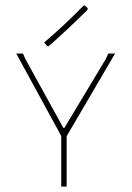

<svg xmlns="http://www.w3.org/2000/svg" viewBox="-20 -689 487 709"><path d="M226.1 0H206.1V-187L40 -491.2H64.9L74.2 -470.2L213.9 -216.8H217.8L370.1 -470.2L379.9 -491.2H404.8L226.1 -186ZM304.2 -658.2 303.2 -652.8Q271 -620.6 231.9 -584Q190.9 -545.4 159.2 -518.1L153.8 -519L143.1 -532.2Q176.3 -560.1 212.9 -594.2Q248 -627 289.1 -668.9L293.9 -668Z"/></svg>

Font: Datalegreya
Style: Thin
Weight: 250
Designer: Figs Lab
Foundry: Figs Lab
Version: Version 1.002;PS 001.002;hotconv 1.0.70;makeotf.lib2.5.58329